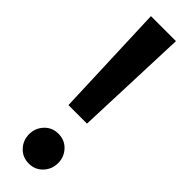

<svg xmlns="http://www.w3.org/2000/svg" viewBox="-246 -694 711 711"><g transform="rotate(45 110.0 -338.0)"><path d="M158 -242H61L44 -691H175ZM186 -63Q186 -31 164.5 -8Q143 15 110 15Q77 15 55.5 -8Q34 -31 34 -63Q34 -95 55.5 -118Q77 -141 110 -141Q143 -141 164.5 -118Q186 -95 186 -63Z"/></g></svg>

Font: Fira Sans Compressed Medium
Style: Regular
Weight: 500
Width: 1
Designer: bBox Type GmbH & Carrois Corporate GbR & Edenspiekermann AG
Foundry: bBox Type GmbH & Carrois Corporate GbR & Edenspiekermann AG
Version: Version 4.301